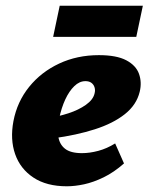

<svg xmlns="http://www.w3.org/2000/svg" viewBox="-20 -636 520 672"><path d="M214 16Q143 16 97 -14.5Q51 -45 33 -96.5Q15 -148 27 -212Q40 -280 82 -332Q124 -384 187 -413.5Q250 -443 326 -443Q388 -443 422 -425Q456 -407 466.5 -377.5Q477 -348 469 -315Q458 -269 417 -236.5Q376 -204 312 -183.5Q248 -163 167 -152L150 -223Q184 -228 219.5 -239.5Q255 -251 280.5 -269Q306 -287 311 -309Q314 -320 311 -330Q308 -340 300 -346Q292 -352 279 -352Q258 -352 240 -334.5Q222 -317 208.5 -288Q195 -259 187 -221Q180 -186 184 -158.5Q188 -131 207.5 -115.5Q227 -100 267 -100Q294 -100 324 -108Q354 -116 383 -134L414 -64Q379 -33 343 -15.5Q307 2 274.5 9Q242 16 214 16ZM166 -507 189 -616H480L457 -507Z"/></svg>

Font: Ysabeau Infant Black
Style: Italic
Weight: 900
Italic angle: -12°
Designer: Christian Thalmann (Catharsis Fonts)
Version: Version 2.001;gftools[0.9.30]; featfreeze: ss01,ss02,lnum